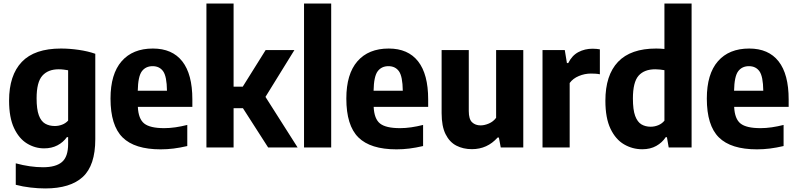

<svg xmlns="http://www.w3.org/2000/svg" viewBox="-20 -828 4473 1078"><path d="M234 230Q195.5 230 151.8 225Q108 220 68.5 209.5V89Q108.5 100 147.2 105.5Q186 111 221.5 111Q293.5 111 328 81.5Q362.5 52 362.5 -19.5V-58H355.5Q335 -29 302.5 -12Q270 5 227.5 5Q176.5 5 131.5 -22.5Q86.5 -50 58.8 -109Q31 -168 31 -263Q31 -405.5 102.5 -480.5Q174 -555.5 322.5 -555.5Q370.5 -555.5 422.2 -548Q474 -540.5 515 -526V-46.5Q515 100.5 445 165.2Q375 230 234 230ZM288 -120.5Q308.5 -120.5 328.5 -128Q348.5 -135.5 362.5 -151V-433.5Q352 -435.5 337.8 -437.2Q323.5 -439 309.5 -439Q250 -439 217.8 -403Q185.5 -367 185.5 -276Q185.5 -214.5 198 -180.8Q210.5 -147 233.5 -133.8Q256.5 -120.5 288 -120.5Z M882 10.5Q736 10.5 668.2 -56.5Q600.5 -123.5 600.5 -274.5Q600.5 -412.5 662.8 -484Q725 -555.5 838.5 -555.5Q947 -555.5 1003.5 -483.5Q1060 -411.5 1060 -270V-228H754Q757 -160.5 789.8 -134.5Q822.5 -108.5 902 -108.5Q932 -108.5 964.8 -113.2Q997.5 -118 1031.5 -126.5V-8Q990.5 1.5 954.5 6Q918.5 10.5 882 10.5ZM837 -456.5Q798 -456.5 776.5 -427.8Q755 -399 753.5 -318.5H917.5Q916.5 -399 896 -427.8Q875.5 -456.5 837 -456.5Z M1139 0V-808H1291.5V-341.5H1343L1471.5 -547H1633L1470.5 -284L1651 0H1485.5L1344 -220.5H1291.5V0Z M1687 0V-808H1839.5V0Z M2206 10.5Q2060 10.5 1992.2 -56.5Q1924.5 -123.5 1924.5 -274.5Q1924.5 -412.5 1986.8 -484Q2049 -555.5 2162.5 -555.5Q2271 -555.5 2327.5 -483.5Q2384 -411.5 2384 -270V-228H2078Q2081 -160.5 2113.8 -134.5Q2146.5 -108.5 2226 -108.5Q2256 -108.5 2288.8 -113.2Q2321.5 -118 2355.5 -126.5V-8Q2314.5 1.5 2278.5 6Q2242.5 10.5 2206 10.5ZM2161 -456.5Q2122 -456.5 2100.5 -427.8Q2079 -399 2077.5 -318.5H2241.5Q2240.5 -399 2220 -427.8Q2199.5 -456.5 2161 -456.5Z M2629.5 9.5Q2581 9.5 2542.5 -10.2Q2504 -30 2481.8 -74.5Q2459.5 -119 2459.5 -193V-547H2612V-204.5Q2612 -159 2630.5 -141.5Q2649 -124 2678.5 -124Q2700 -124 2724.8 -134.5Q2749.5 -145 2765.5 -166.5V-547H2918V0H2791.5L2781 -56H2774Q2716 9.5 2629.5 9.5Z M3026 0V-547H3151L3163 -474H3170.5Q3191.5 -516.5 3227.5 -535.5Q3263.5 -554.5 3307 -554.5Q3318 -554.5 3328.8 -553.5Q3339.5 -552.5 3348 -551V-411Q3336 -413.5 3322.8 -414.2Q3309.5 -415 3297.5 -415Q3263 -415 3230 -401.2Q3197 -387.5 3178.5 -362V0Z M3586 10Q3531 10 3483.8 -17.5Q3436.5 -45 3407.8 -105Q3379 -165 3379 -262.5Q3379 -406 3450 -480.8Q3521 -555.5 3664.5 -555.5Q3676.5 -555.5 3688.2 -554.8Q3700 -554 3710.5 -553V-808H3863V0H3734.5L3724.5 -57.5H3717.5Q3698 -27.5 3664.8 -8.8Q3631.5 10 3586 10ZM3633.5 -116.5Q3655 -116.5 3675.8 -125Q3696.5 -133.5 3710.5 -150.5V-434Q3700 -436 3685.5 -437.5Q3671 -439 3659 -439Q3597 -439 3565.2 -402.8Q3533.5 -366.5 3533.5 -275Q3533.5 -211.5 3546.2 -177.2Q3559 -143 3581.2 -129.8Q3603.5 -116.5 3633.5 -116.5Z M4230 10.5Q4084 10.5 4016.2 -56.5Q3948.5 -123.5 3948.5 -274.5Q3948.5 -412.5 4010.8 -484Q4073 -555.5 4186.5 -555.5Q4295 -555.5 4351.5 -483.5Q4408 -411.5 4408 -270V-228H4102Q4105 -160.5 4137.8 -134.5Q4170.5 -108.5 4250 -108.5Q4280 -108.5 4312.8 -113.2Q4345.5 -118 4379.5 -126.5V-8Q4338.5 1.5 4302.5 6Q4266.5 10.5 4230 10.5ZM4185 -456.5Q4146 -456.5 4124.5 -427.8Q4103 -399 4101.5 -318.5H4265.5Q4264.5 -399 4244 -427.8Q4223.5 -456.5 4185 -456.5Z"/></svg>

Font: Encode Sans SmCnd
Style: Bold
Weight: 700
Width: 4
Designer: Multiple Designers
Foundry: Impallari Type
Version: Version 3.002; ttfautohint (v1.8.3) -l 8 -r 50 -G 200 -x 14 